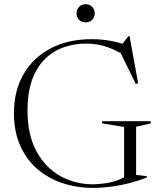

<svg xmlns="http://www.w3.org/2000/svg" viewBox="-20 -906 788 936"><path d="M643.5 -53.5 696.5 -47V-41.5Q659.5 -26 614.8 -14.2Q570 -2.5 523.5 3.8Q477 10 434.5 10Q353.5 10 283.2 -13.8Q213 -37.5 160.2 -83.5Q107.5 -129.5 77.8 -197.5Q48 -265.5 48 -354Q48 -463.5 95 -544.5Q142 -625.5 227 -670.2Q312 -715 426 -715Q476 -715 521 -706.5Q566 -698 608 -681.5L568.5 -682L607 -730.5H611.5L653.5 -499.5L641.5 -497.5L555.5 -673.5L613 -618Q561 -655.5 509.2 -674.5Q457.5 -693.5 401 -693.5Q338.5 -693.5 286 -673.8Q233.5 -654 194.8 -613.8Q156 -573.5 135 -512.5Q114 -451.5 114 -368.5Q114 -249 157.5 -168.8Q201 -88.5 273.8 -48Q346.5 -7.5 434 -7.5Q465 -8 496.8 -13Q528.5 -18 556.2 -28.5Q584 -39 603 -54L585 -21.5V-287L478 -304.5V-315H715V-304.5L643.5 -288ZM397.5 -797Q377 -797 365 -810.2Q353 -823.5 353 -841Q353 -859 365 -872.2Q377 -885.5 397.5 -885.5Q418 -885.5 430 -872.2Q442 -859 442 -841Q442 -823.5 430 -810.2Q418 -797 397.5 -797Z"/></svg>

Font: Newsreader 60pt Light
Style: Regular
Weight: 300
Designer: Hugues Gentile
Foundry: Production Type
Version: Version 1.003